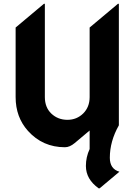

<svg xmlns="http://www.w3.org/2000/svg" viewBox="-20 -777 719 1026"><path d="M459 19.5V-79.6L379.4 -12.7Q352.5 9.8 327.1 9.8Q208 9.8 129.4 -77.6Q63.5 -150.9 63.5 -258.3V-629.9L214.8 -756.8H219.7V-258.3Q219.7 -203.1 254.4 -169.9Q289.6 -136.7 340.3 -136.7Q390.1 -136.7 424.8 -170.9Q459 -205.1 459 -258.3V-629.9L610.4 -756.8H615.2V-107.4Q566.9 -22 566.9 65.9Q566.9 126 618.2 140.6L512.2 229.5H507.3Q439 180.7 439 109.9Q439 62.5 459 19.5Z"/></svg>

Font: Gothica
Style: Bold
Weight: 700
Designer: Wojciech Kalinowski "wmk69" (wmk69@o2.pl)
Foundry: Wojciech Kalinowski "wmk69" (wmk69@o2.pl)
Version: Version 2.1.0; 2021-05-14